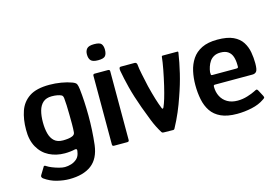

<svg xmlns="http://www.w3.org/2000/svg" viewBox="-99 -868 1772 1214"><g transform="rotate(-15 787.0 -261.0)"><path d="M35 -242Q35 -309 53.5 -362.5Q72 -416 118.5 -447Q165 -478 250 -478Q289 -478 327.5 -471.5Q366 -465 395 -454Q417 -446 422 -435.5Q427 -425 430 -401Q439 -322 439.5 -226.5Q440 -131 429 -36Q418 51 365 91Q312 131 220 131Q183 131 140 120.5Q97 110 59 83Q54 79 51.5 73Q49 67 53 61Q57 55 65.5 40.5Q74 26 78 20Q83 9 87.5 8.5Q92 8 100 14Q112 22 132 30Q152 38 174 44Q196 50 212 50Q232 50 253.5 43.5Q275 37 292 21.5Q309 6 313 -24Q313 -25 313.5 -26.5Q314 -28 314 -29Q315 -36 312 -39.5Q309 -43 299 -41Q288 -38 269.5 -36Q251 -34 234 -34Q178 -34 132.5 -57Q87 -80 60.5 -127Q34 -174 35 -242ZM150 -259Q150 -218 158.5 -185.5Q167 -153 187.5 -134.5Q208 -116 244 -116Q261 -116 277 -118Q293 -120 305 -125Q322 -132 323 -148Q325 -170 325 -201Q325 -232 324.5 -264.5Q324 -297 323 -324.5Q322 -352 320 -368Q320 -374 317.5 -382Q315 -390 308 -393Q298 -398 282 -401Q266 -404 246 -404Q210 -404 189 -385.5Q168 -367 159 -334.5Q150 -302 150 -259Z M648 -602Q648 -575 637 -561.5Q626 -548 590 -548Q555 -548 542.5 -561.5Q530 -575 530 -602Q530 -625 542.5 -639Q555 -653 590 -653Q628 -653 638 -639Q648 -625 648 -602ZM645 -11Q645 0 633 0H546Q535 0 535 -11V-461Q535 -472 546 -472H633Q645 -472 645 -461Z M870 0Q862 0 858 -6Q832 -48 813 -95.5Q794 -143 777 -190Q748 -270 732 -333Q716 -396 707 -447Q703 -472 716 -472H807Q813 -472 817 -468.5Q821 -465 822 -460Q825 -429 833 -391.5Q841 -354 851 -308Q864 -256 875.5 -218.5Q887 -181 898 -154Q900 -146 904.5 -147Q909 -148 911 -154Q920 -174 929.5 -205.5Q939 -237 950 -283Q962 -334 971.5 -384Q981 -434 984 -466Q985 -471 990 -471H1087Q1093 -471 1092 -464Q1083 -403 1066.5 -334Q1050 -265 1024 -192Q1009 -147 989 -100Q969 -53 943 -5Q940 1 934 1Z M1142 -237Q1142 -284 1151.5 -327Q1161 -370 1184 -404.5Q1207 -439 1247.5 -459Q1288 -479 1350 -479Q1415 -479 1453.5 -461Q1492 -443 1511.5 -412.5Q1531 -382 1537.5 -345.5Q1544 -309 1544 -273Q1544 -232 1535 -220Q1526 -208 1508 -208H1263Q1258 -208 1255.5 -206Q1253 -204 1253 -196Q1253 -161 1267.5 -133Q1282 -105 1309.5 -89Q1337 -73 1376 -73Q1409 -73 1441 -83Q1473 -93 1490 -102Q1501 -108 1507 -109.5Q1513 -111 1520 -97L1539 -61Q1544 -51 1541.5 -47Q1539 -43 1529 -37Q1496 -14 1448 -3.5Q1400 7 1351 7Q1287 7 1246 -12Q1205 -31 1182.5 -64.5Q1160 -98 1151 -142.5Q1142 -187 1142 -237ZM1432 -291Q1432 -321 1424.5 -344.5Q1417 -368 1398.5 -381.5Q1380 -395 1348 -395Q1323 -395 1305.5 -385.5Q1288 -376 1277.5 -360.5Q1267 -345 1261 -327Q1255 -309 1253 -292Q1253 -278 1254 -274.5Q1255 -271 1263 -271H1419Q1428 -271 1430.5 -274Q1433 -277 1432 -291Z"/></g></svg>

Font: Glory Thin SemiBold
Style: Regular
Weight: 600
Version: Version 1.011